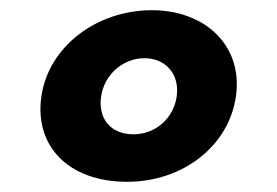

<svg xmlns="http://www.w3.org/2000/svg" viewBox="-20 -860 543 376"><path d="M61 -671C47.1 -574 114 -504 229 -504C338 -504 428.1 -574 442 -671C456.3 -770 382.4 -840 277.4 -840C170.4 -840 75.3 -770 61 -671ZM178 -671C184.4 -715 221.8 -746 262.8 -746C303.8 -746 332.4 -715 326 -671C319.8 -628 284.4 -597 241.4 -597C196.4 -597 171.8 -628 178 -671Z"/></svg>

Font: Hussar Paneuropjskich
Style: UpCsObl
Weight: 400
Designer: Mew Too, Robert Jablonski
Foundry: Cannot Into Space Fonts
Version: Version 1